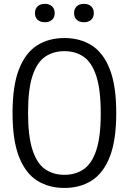

<svg xmlns="http://www.w3.org/2000/svg" viewBox="-20 -942 652 972"><path d="M306 9.5Q226.5 9.5 167.5 -28Q108.5 -65.5 76 -148.8Q43.5 -232 43.5 -370Q43.5 -508 76 -591.2Q108.5 -674.5 167.5 -712Q226.5 -749.5 306 -749.5Q385.5 -749.5 444.5 -712Q503.5 -674.5 536 -591.2Q568.5 -508 568.5 -370Q568.5 -232 536 -148.8Q503.5 -65.5 444.5 -28Q385.5 9.5 306 9.5ZM306 -57Q362 -57 403.2 -85Q444.5 -113 467.2 -180.8Q490 -248.5 490 -367.5Q490 -489 467.2 -557.8Q444.5 -626.5 403.2 -654.8Q362 -683 306 -683Q250 -683 208.8 -655Q167.5 -627 144.8 -559.2Q122 -491.5 122 -372.5Q122 -251 144.8 -182.2Q167.5 -113.5 208.8 -85.2Q250 -57 306 -57ZM405 -829.5Q382 -829.5 368.5 -841.8Q355 -854 355 -875.5Q355 -897.5 368.5 -910Q382 -922.5 405 -922.5Q428 -922.5 441.5 -910Q455 -897.5 455 -875.5Q455 -854 441.5 -841.8Q428 -829.5 405 -829.5ZM207 -829.5Q184 -829.5 170.5 -841.8Q157 -854 157 -875.5Q157 -897.5 170.5 -910Q184 -922.5 207 -922.5Q230 -922.5 243.5 -910Q257 -897.5 257 -875.5Q257 -854 243.5 -841.8Q230 -829.5 207 -829.5Z"/></svg>

Font: Encode Sans Condensed Condensed
Style: Regular
Weight: 400
Width: 3
Designer: Multiple Designers
Foundry: Impallari Type
Version: Version 3.000; ttfautohint (v1.8.3) -l 8 -r 50 -G 200 -x 14 